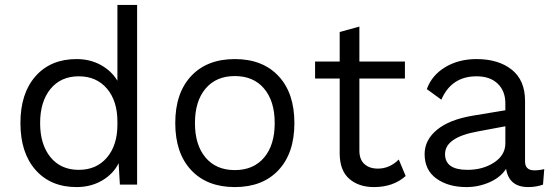

<svg xmlns="http://www.w3.org/2000/svg" viewBox="-20 -750 2254 780"><path d="M457 -730H537V0H467L462 -87Q440 -43 394.5 -16.5Q349 10 291 10Q186 10 124.5 -59.5Q63 -129 63 -250Q63 -371 124.5 -440.5Q186 -510 291 -510Q346 -510 389.5 -486Q433 -462 457 -422ZM300 -60Q372 -60 414.5 -110Q457 -160 457 -244V-256Q457 -340 414.5 -390Q372 -440 300 -440Q227 -440 185 -388.5Q143 -337 143 -250Q143 -163 185 -111.5Q227 -60 300 -60Z M756.5 -441Q821 -510 934 -510Q1047 -510 1111.5 -441Q1176 -372 1176 -250Q1176 -128 1111.5 -59Q1047 10 934 10Q821 10 756.5 -59Q692 -128 692 -250Q692 -372 756.5 -441ZM1053 -390Q1010 -441 934 -441Q858 -441 815 -390Q772 -339 772 -250Q772 -161 815 -110Q858 -59 934 -59Q1010 -59 1053 -110Q1096 -161 1096 -250Q1096 -339 1053 -390Z M1600 -102 1628 -35Q1578 10 1499 10Q1438 10 1399.5 -23Q1361 -56 1360 -124V-431H1260V-500H1360V-620L1440 -642V-500H1625V-431H1440V-138Q1440 -102 1460.5 -83.5Q1481 -65 1515 -65Q1563 -65 1600 -102Z M2151 -58Q2171 -58 2191 -63L2186 0Q2158 10 2126 10Q2048 10 2036 -64Q2013 -29 1968.5 -9.5Q1924 10 1875 10Q1801 10 1753 -24.5Q1705 -59 1705 -124Q1705 -181 1755 -222.5Q1805 -264 1900 -280L2033 -302V-330Q2033 -380 2002 -410Q1971 -440 1916 -440Q1814 -440 1773 -345L1714 -388Q1734 -444 1788.5 -477Q1843 -510 1916 -510Q2005 -510 2059 -467Q2113 -424 2113 -340V-94Q2113 -58 2151 -58ZM1879 -60Q1942 -60 1987.5 -90Q2033 -120 2033 -168V-237L1921 -216Q1788 -192 1788 -124Q1788 -60 1879 -60Z"/></svg>

Font: Work Sans
Style: Regular
Weight: 400
Designer: Wei Huang
Foundry: Wei Huang
Version: Version 1.032;PS 001.032;hotconv 1.0.70;makeotf.lib2.5.58329